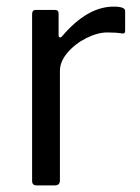

<svg xmlns="http://www.w3.org/2000/svg" viewBox="-20 -560 423 580"><path d="M77 -13V-517Q77 -530 88 -530H146Q157 -530 157 -519V-454Q157 -448 160.5 -447Q164 -446 168 -451Q244 -540 323 -540Q358 -540 358 -527V-467Q358 -457 349 -459Q331 -462 304 -462Q275 -462 241 -445Q207 -428 184 -401Q161 -374 161 -346V-15Q161 0 146 0H91Q77 0 77 -13Z"/></svg>

Font: Libre Franklin
Style: Regular
Weight: 400
Designer: Pablo Impallari, Rodrigo Fuenzalida
Foundry: Impallari Type
Version: Version 1.002; ttfautohint (v1.5)